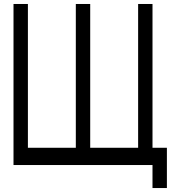

<svg xmlns="http://www.w3.org/2000/svg" viewBox="-20 -782 919 978"><path d="M756.8 -761.7V-29.3H830.1V175.8H756.8V58.6H48.8V-761.7H122.1V-29.3H366.2V-761.7H439.5V-29.3H683.6V-761.7Z"/></svg>

Font: Gap Sans
Style: Bold
Weight: 400
Designer: Alexandre Liziard and Etienne Ozeray
Foundry: Interstices.io
Version: Version 1.610